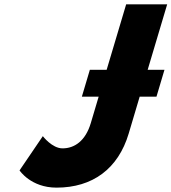

<svg xmlns="http://www.w3.org/2000/svg" viewBox="-20 -845 786 880"><path d="M620.2 -402H697.2L733.8 -525H656.8L746.2 -825H558.2L468.8 -525H391.8L355.2 -402H432.2L396.2 -281C371.5 -198 320.6 -165 266.6 -165C218.6 -165 176.3 -221 176.3 -221L69.6 -64C69.6 -64 121 15 239 15C404 15 521.6 -71 569.9 -233Z"/></svg>

Font: Hussar
Style: BdOblThree
Weight: 700
Foundry: Cannot Into Space Fonts
Version: Version 2.00